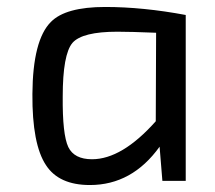

<svg xmlns="http://www.w3.org/2000/svg" viewBox="-20 -519 616 551"><path d="M446 0 438 -98Q359 12 238 12Q149 12 112 -45Q72 -105 73 -249Q74 -404 126 -456Q168 -499 282 -499Q390 -499 513 -476V0ZM428 -425Q354 -428 317 -428Q216 -428 188 -396Q160 -363 160 -242Q159 -133 176 -97Q193 -62 244 -62Q330 -62 427 -171Z"/></svg>

Font: Taylor Sans
Style: Regular
Weight: 400
Italic angle: -8°
Designer: Natanael Gama
Version: Version 1.001 September 8, 2015